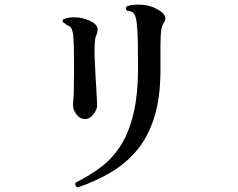

<svg xmlns="http://www.w3.org/2000/svg" viewBox="-20 -780 1040 840"><path d="M320 40Q313 38 310.5 31.5Q308 25 311 19Q371 -11 421 -48.5Q471 -86 507.5 -142.5Q544 -199 564 -283Q584 -367 584 -490Q584 -547 583 -598Q582 -649 578 -680Q575 -709 566 -720.5Q557 -732 536 -733Q525 -744 536 -753Q565 -763 608 -758.5Q651 -754 686 -728Q698 -720 702 -707Q706 -694 698 -683Q688 -668 685 -645.5Q682 -623 682 -576V-474Q682 -353 655 -267Q628 -181 579.5 -123Q531 -65 465 -26Q399 13 320 40ZM353 -259Q329 -259 312.5 -282Q296 -305 300 -333Q302 -348 303 -387.5Q304 -427 304 -475Q304 -515 303.5 -555.5Q303 -596 301 -615Q299 -643 293 -654.5Q287 -666 273 -670Q269 -673 264.5 -677Q260 -681 255 -683Q252 -691 258 -696Q284 -707 320.5 -703.5Q357 -700 388 -681Q416 -663 403 -630Q398 -620 396 -607Q394 -594 394 -577Q393 -553 394.5 -518.5Q396 -484 398 -447Q400 -410 402 -380Q403 -358 404 -342.5Q405 -327 405 -321Q405 -300 388.5 -279.5Q372 -259 353 -259Z"/></svg>

Font: Zen Old Mincho
Style: Bold
Weight: 700
Designer: Yoshimichi Ohira
Foundry: Positype
Version: Version 1.500